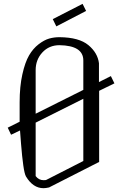

<svg xmlns="http://www.w3.org/2000/svg" viewBox="-20 -987 686 1007"><path d="M413.1 -966.8 431.6 -929.7 275.4 -848.6 256.8 -886.7ZM292 -792Q394.5 -791 443.4 -750.5Q492.2 -710 499 -655.3V-556.6L561.5 -587.9L580.1 -549.8L500 -510.7V-137.7L237.3 -3.9Q219.7 0 208 0Q153.3 0 116.2 -61.5Q108.4 -75.2 102.1 -120.1Q95.7 -165 90.3 -233.4Q85 -301.8 85 -302.7L38.1 -280.3L20.5 -317.4L83 -348.6V-449.2Q83 -533.2 97.2 -596.7Q111.3 -660.2 132.3 -696.3Q153.3 -732.4 182.6 -754.9Q211.9 -777.3 237.8 -784.7Q263.7 -792 292 -792ZM417 -468.8 167 -343.8V-63.5Q183.6 -42 208 -42Q218.8 -42 221.7 -43L417 -142.6ZM292 -750Q237.3 -750 202.1 -711.9Q167 -673.8 167 -619.1V-390.6L417 -515.6V-669.9Q417 -748 292 -750Z"/></svg>

Font: wanta
Style: Medium
Weight: 500
Version: Version 0.91